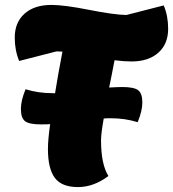

<svg xmlns="http://www.w3.org/2000/svg" viewBox="-20 -735 704 781"><path d="M146 -229Q99 -229 82 -242Q65 -255 65 -292Q65 -326 84 -372Q135 -356 194 -356H204Q215 -426 234 -525Q230 -525 222 -525.5Q214 -526 210 -526L58 -487Q40 -530 40 -582Q40 -644 80 -679.5Q120 -715 189 -715Q241 -715 342 -695Q443 -675 494 -674L646 -713Q664 -670 664 -618Q664 -556 624 -520.5Q584 -485 515 -485Q484 -485 446 -490Q442 -469 434.5 -431Q427 -393 424 -379Q460 -381 478 -381Q525 -381 542 -368Q559 -355 559 -318Q559 -284 540 -238Q489 -254 430 -254Q411 -254 402 -253Q391 -192 391 -164Q391 -67 421 -19Q361 26 297 26Q231 26 203 -11.5Q175 -49 175 -129Q175 -167 184 -230Q171 -229 146 -229Z"/></svg>

Font: Lemonada
Style: Bold
Weight: 700
Designer: Mohamed Gaber (Arabic), Eduardo Tunni (Latin)
Foundry: Kief Type Foundry
Version: Version 4.004